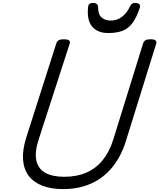

<svg xmlns="http://www.w3.org/2000/svg" viewBox="-20 -1286 1099 1325"><path d="M415 19Q332 19 272 -4.5Q212 -28 178 -73Q144 -118 139 -184Q134 -250 161 -336L369 -988Q374 -1002 385.5 -1008.5Q397 -1015 421 -1015Q444 -1015 455 -1008Q466 -1001 461 -985L247 -324Q218 -235 231 -177.5Q244 -120 293.5 -93Q343 -66 423 -66Q511 -66 577.5 -95.5Q644 -125 690 -182.5Q736 -240 762 -324L968 -988Q973 -1002 984.5 -1008.5Q996 -1015 1019 -1015Q1067 -1015 1058 -985L849 -313Q815 -204 753.5 -130Q692 -56 607 -18.5Q522 19 415 19ZM727 -1058Q654 -1058 616 -1102.5Q578 -1147 588 -1239Q590 -1254 599 -1260Q608 -1266 623 -1266Q638 -1266 647.5 -1258.5Q657 -1251 657 -1239Q656 -1188 680.5 -1166Q705 -1144 743 -1144Q789 -1144 822.5 -1170.5Q856 -1197 874 -1236Q882 -1254 891 -1260Q900 -1266 914 -1266Q931 -1266 940.5 -1257Q950 -1248 945 -1233Q922 -1164 893.5 -1126Q865 -1088 824.5 -1073Q784 -1058 727 -1058Z"/></svg>

Font: Playwrite BE VLG
Style: Regular
Weight: 400
Designer: Veronika Burian, José Scaglione
Foundry: TypeTogether
Version: Version 1.002